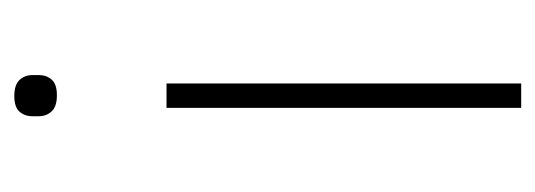

<svg xmlns="http://www.w3.org/2000/svg" viewBox="-266 -500 766 275"><g transform="rotate(-90 117.5 -363.0)"><path d="M118 -665Q102 -665 95 -672.5Q88 -680 88 -691V-700Q88 -711 94.5 -718.5Q101 -726 117 -726Q133 -726 140 -718.5Q147 -711 147 -700V-691Q147 -680 140.5 -672.5Q134 -665 118 -665ZM100 -508H135V0H100Z"/></g></svg>

Font: IBM Plex Sans Thai Looped ExtraLight
Style: Regular
Weight: 200
Designer: Mike Abbink, Paul van der Laan, Pieter van Rosmalen, Ben Mitchell, Mark Frömberg
Foundry: Bold Monday
Version: Version 1.0